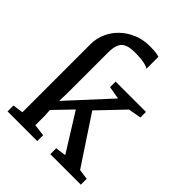

<svg xmlns="http://www.w3.org/2000/svg" viewBox="-230 -957 1085 1085"><g transform="rotate(45 312.0 -415.0)"><path d="M21 0V-47L83.5 -56V-599Q83.5 -647.5 102.8 -689.5Q122 -731.5 155.5 -762.8Q189 -794 233.2 -811.8Q277.5 -829.5 327.5 -829.5Q361 -829.5 378.2 -827Q395.5 -824.5 405.5 -821V-725.5Q399 -730.5 384.8 -735Q370.5 -739.5 347.8 -742.2Q325 -745 294.5 -745Q255 -745 231.2 -734.8Q207.5 -724.5 197.2 -700.5Q187 -676.5 187 -636V-309L185 -248L410.5 -493L333.5 -506.5V-551H576V-506.5L498.5 -492.5L355.5 -342.5L545 -55.5L606.5 -47V0H362.5V-47L426 -56L286 -280.5L184.5 -175L187 -129.5V-56L258 -47V0Z"/></g></svg>

Font: Merriweather 28pt
Style: Regular
Weight: 400
Version: Version 2.100